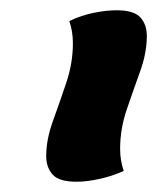

<svg xmlns="http://www.w3.org/2000/svg" viewBox="-20 -800 326 374"><path d="M129 -446Q95 -446 82.5 -460Q70 -474 70 -496Q70 -528 83 -564Q96 -600 109 -638.5Q122 -677 122 -716Q122 -739 115 -759Q138 -770 162.5 -775Q187 -780 207 -780Q241 -780 253.5 -766Q266 -752 266 -730Q266 -697 253 -661Q240 -625 227 -587Q214 -549 214 -510Q214 -487 221 -467Q199 -457 174 -451.5Q149 -446 129 -446Z"/></svg>

Font: Lemon
Style: Regular
Weight: 400
Designer: Eduardo Rodriguez Tunni
Foundry: Eduardo Rodriguez Tunni
Version: Version 1.003; ttfautohint (v1.8.4.7-5d5b);gftools[0.9.24]